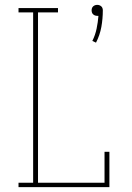

<svg xmlns="http://www.w3.org/2000/svg" viewBox="-20 -768 540 788"><path d="M374 -593 359 -600Q371 -624 376.5 -650.5Q382 -677 384 -703H379Q374 -703 370 -704.5Q366 -706 362.5 -709Q359 -712 357.5 -716.5Q356 -721 356 -726Q356 -730 357.5 -734.5Q359 -739 362.5 -742Q366 -745 370 -746.5Q374 -748 379 -748Q384 -748 388 -746.5Q392 -745 395.5 -742Q399 -739 400.5 -734.5Q402 -730 402 -726Q402 -691 396 -657.5Q390 -624 374 -593ZM56 0V-18H116V-717H56V-735H218V-717H136V-18H409V-145H429V0Z"/></svg>

Font: Iosevka Curly Slab Thin
Style: Regular
Weight: 100
Monospace: yes
Designer: Belleve Invis
Foundry: Belleve Invis
Version: Version 22.1.2; ttfautohint (v1.8.4)